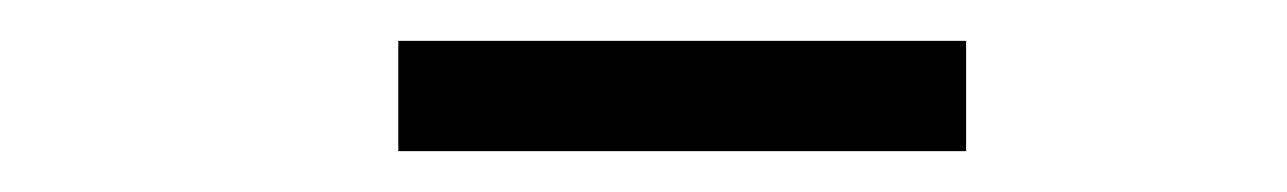

<svg xmlns="http://www.w3.org/2000/svg" viewBox="-20 -722 630 94"><path d="M175 -648V-702H453V-648Z"/></svg>

Font: Hedvig Letters Serif 24pt 24pt
Style: Regular
Weight: 400
Version: Version 1.000